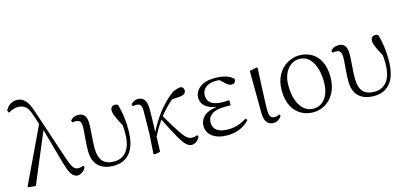

<svg xmlns="http://www.w3.org/2000/svg" viewBox="-69 -1278 3732 1767"><g transform="rotate(-15 1797.0 -394.0)"><path d="M393 -139 300 -471 99 8 28 1 24 -6 276 -536 243 -634Q224 -692 197 -714.5Q170 -737 126 -737Q83 -737 35 -707L24 -731Q42 -765 69.5 -783.5Q97 -802 132 -802Q178 -802 210.5 -769Q243 -736 266 -663L432 -166Q455 -97 473.5 -73Q492 -49 519 -49Q544 -49 569 -60L576 -41Q565 -18 542.5 -2Q520 14 498 14Q466 14 442 -17Q418 -48 393 -139Z M646 -183Q646 -221 653 -312Q659 -376 659 -398Q659 -441 647.5 -457Q636 -473 605 -473Q587 -473 575 -470L568 -488Q593 -523 642 -523Q685 -523 704 -496.5Q723 -470 723 -418Q723 -380 717 -310Q711 -234 711 -189Q711 -105 746 -64Q781 -23 855 -23Q931 -23 975 -79.5Q1019 -136 1019 -250Q1019 -289 1015 -326Q979 -394 965.5 -427Q952 -460 952 -482Q952 -501 963 -513.5Q974 -526 991 -526Q1014 -526 1024 -514Q1056 -403 1056 -276Q1056 -129 1000 -57.5Q944 14 844 14Q750 14 698 -34Q646 -82 646 -183Z M1373 -283Q1348 -246 1330.5 -217Q1313 -188 1290 -143Q1288 -49 1285 0L1231 10L1221 2L1233 -187L1236 -402Q1236 -442 1224.5 -458Q1213 -474 1184 -474Q1172 -474 1152 -470L1144 -488Q1156 -503 1173 -513Q1190 -523 1211 -523Q1253 -523 1273.5 -494.5Q1294 -466 1294 -400Q1294 -362 1293 -322Q1292 -282 1291 -242L1289 -187Q1331 -273 1388 -348Q1445 -423 1507 -475Q1538 -502 1565.5 -513Q1593 -524 1620 -526Q1650 -519 1650 -489Q1650 -466 1632.5 -455Q1615 -444 1579 -442L1516 -438Q1448 -380 1393 -310Q1464 -191 1497 -140.5Q1530 -90 1554 -69.5Q1578 -49 1605 -49Q1633 -49 1655 -60L1663 -43Q1650 -16 1629 -1Q1608 14 1585 14Q1557 14 1531.5 -10.5Q1506 -35 1471 -96.5Q1436 -158 1373 -283Z M1732 -126Q1732 -180 1772 -217Q1812 -254 1894 -265Q1823 -276 1787.5 -308.5Q1752 -341 1752 -388Q1752 -447 1803 -486.5Q1854 -526 1948 -526Q2003 -526 2050 -512Q2097 -498 2121 -470Q2123 -451 2112.5 -439Q2102 -427 2085 -427Q2069 -427 2057 -433Q2045 -439 2027 -455L1983 -496L1953 -498Q1887 -498 1851.5 -469.5Q1816 -441 1816 -393Q1816 -292 1968 -292Q1999 -292 2023 -294V-245L1978 -246Q1884 -246 1843.5 -217Q1803 -188 1803 -140Q1803 -90 1838.5 -63.5Q1874 -37 1945 -37Q2041 -37 2123 -92L2137 -75Q2102 -34 2047 -10Q1992 14 1924 14Q1837 14 1784.5 -24Q1732 -62 1732 -126Z M2278 -110 2275 -505 2343 -520 2352 -514Q2348 -403 2343 -324Q2340 -257 2338 -203Q2336 -149 2336 -116Q2336 -70 2348.5 -53Q2361 -36 2387 -36Q2401 -36 2411 -39Q2421 -42 2434 -49L2442 -32Q2432 -14 2411 0Q2390 14 2364 14Q2322 14 2300 -15Q2278 -44 2278 -110Z M2512 -256Q2512 -341 2546.5 -402.5Q2581 -464 2636 -495Q2691 -526 2750 -526Q2817 -526 2868.5 -495.5Q2920 -465 2949 -405.5Q2978 -346 2978 -261Q2978 -172 2944 -109.5Q2910 -47 2856 -16.5Q2802 14 2742 14Q2680 14 2627.5 -15.5Q2575 -45 2543.5 -105.5Q2512 -166 2512 -256ZM2908 -227Q2908 -349 2864 -421.5Q2820 -494 2743 -494Q2697 -494 2660.5 -467.5Q2624 -441 2603.5 -393.5Q2583 -346 2583 -285Q2583 -197 2606 -137Q2629 -77 2667 -47.5Q2705 -18 2750 -18Q2824 -18 2866 -76.5Q2908 -135 2908 -227Z M3126 -183Q3126 -221 3133 -312Q3139 -376 3139 -398Q3139 -441 3127.5 -457Q3116 -473 3085 -473Q3067 -473 3055 -470L3048 -488Q3073 -523 3122 -523Q3165 -523 3184 -496.5Q3203 -470 3203 -418Q3203 -380 3197 -310Q3191 -234 3191 -189Q3191 -105 3226 -64Q3261 -23 3335 -23Q3411 -23 3455 -79.5Q3499 -136 3499 -250Q3499 -289 3495 -326Q3459 -394 3445.5 -427Q3432 -460 3432 -482Q3432 -501 3443 -513.5Q3454 -526 3471 -526Q3494 -526 3504 -514Q3536 -403 3536 -276Q3536 -129 3480 -57.5Q3424 14 3324 14Q3230 14 3178 -34Q3126 -82 3126 -183Z"/></g></svg>

Font: GL-CurulMinamoto Light
Style: Regular
Weight: 300
Designer: Eunice (kana); Ryoko NISHIZUKA 西塚涼子 (ideographs); Frank Grießhammer (Latin, Greek & Cyrillic); Wenlong ZHANG
Foundry: Gutenberg Labo; Adobe
Version: Version 1.002